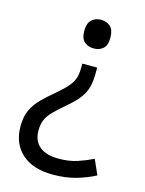

<svg xmlns="http://www.w3.org/2000/svg" viewBox="-113 -614 659 874"><g transform="rotate(15 217.0 -177.0)"><path d="M292 -304Q292 -266 284.5 -238.5Q277 -211 258.5 -186Q240 -161 208 -134Q169 -101 147.5 -79Q126 -57 117 -36Q108 -15 108 15Q108 63 139 89Q170 115 229 115Q278 115 316 102.5Q354 90 389 73L420 143Q380 164 331.5 178Q283 192 223 192Q128 192 76 145Q24 98 24 17Q24 -28 38.5 -59.5Q53 -91 79.5 -117.5Q106 -144 142 -174Q175 -202 192.5 -223Q210 -244 216 -264.5Q222 -285 222 -314V-331H292ZM315 -478Q315 -441 297.5 -426Q280 -411 253 -411Q228 -411 210 -426Q192 -441 192 -478Q192 -514 210 -530Q228 -546 253 -546Q280 -546 297.5 -530Q315 -514 315 -478Z"/></g></svg>

Font: Go Noto Current
Style: Regular
Weight: 400
Designer: Monotype Design Team
Foundry: Monotype Imaging Inc.
Version: Version 2.007; ttfautohint (v1.8) -l 8 -r 50 -G 200 -x 14 -D